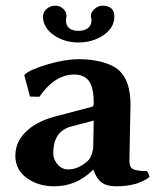

<svg xmlns="http://www.w3.org/2000/svg" viewBox="-20 -648 556 678"><path d="M311 -222.2 231 -201.2Q168 -184.1 168 -106.9Q168 -85.9 183.1 -67.9Q198.2 -49.8 220.2 -49.8Q260.3 -49.8 293.9 -84Q298.8 -88.9 304 -104Q309.1 -119.1 309.1 -128.9ZM437 -80.1Q437 -57.1 450.4 -50.5Q463.9 -43.9 498 -43.9Q505.9 -37.1 507.8 -22.9Q464.8 10.3 389.2 9.8Q356.9 9.8 338.9 -3.7Q320.8 -17.1 310.1 -47.9H308.1Q250 10.3 170.9 9.8Q114.7 9.8 74.5 -19.5Q34.2 -48.8 34.2 -98.1Q34.2 -148.9 74.7 -186Q115.2 -223.1 188 -240.2L305.2 -271Q311 -272.9 311 -283.2Q311 -339.4 293.9 -362.1Q276.9 -384.8 242.2 -384.8Q173.3 -384.8 119.1 -306.2L85.9 -307.1L65.9 -381.8L68.8 -386.2Q88.9 -403.3 149.4 -421.1Q210 -439 261.2 -439Q301.3 -439 340.1 -429Q378.9 -418.9 400.9 -398.9Q440.9 -362.8 440.9 -276.9Q440.9 -273.9 439 -185.5Q437 -97.2 437 -80.1ZM383.8 -589.8Q383.8 -549.8 345.5 -523.9Q307.1 -498 257.1 -498Q207 -498 169.4 -524.4Q131.8 -550.8 131.8 -589.8Q131.8 -606 145 -616.9Q158.2 -627.9 175.8 -627.9Q191.9 -627.9 203.4 -616.9Q214.8 -606 214.8 -592.8Q214.8 -587.9 213.9 -585Q212.9 -582 212.9 -577.1Q212.9 -539.1 257.8 -539.1Q278.8 -539.1 291 -549.1Q303.2 -559.1 303.2 -576.2Q303.2 -582 301.8 -585Q300.8 -586.9 300.8 -591.8Q300.8 -605 314 -616.5Q327.1 -627.9 340.8 -627.9Q383.8 -627.9 383.8 -589.8Z"/></svg>

Font: Linux Biolinum O
Style: Bold
Weight: 700
Designer: Philipp H. Poll
Foundry: Philipp H. Poll
Version: Version 1.3.2